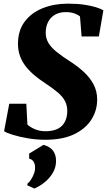

<svg xmlns="http://www.w3.org/2000/svg" viewBox="-20 -774 601 1079"><path d="M234.5 11.5Q184.5 11.5 135.5 3Q86.5 -5.5 50.5 -16.8Q14.5 -28 3 -37L32 -191H128L134 -74Q148.5 -60 175.5 -48.2Q202.5 -36.5 235 -36.5Q268 -36.5 291.5 -44.8Q315 -53 329.5 -68.5Q344 -84 351 -104.8Q358 -125.5 358 -151Q358 -181 345.5 -205.5Q333 -230 305.5 -253.8Q278 -277.5 233 -307Q201.5 -327.5 174 -350.5Q146.5 -373.5 125.5 -400Q104.5 -426.5 92.8 -458.2Q81 -490 81 -527.5Q81 -602.5 119 -652.8Q157 -703 220.5 -728.2Q284 -753.5 361 -753.5Q413 -753.5 452.2 -747.8Q491.5 -742 518.8 -733.5Q546 -725 561 -716L535.5 -569H438.5L429.5 -681.5Q417 -692 396.8 -699Q376.5 -706 350 -706Q315 -706 289.8 -691.8Q264.5 -677.5 250.8 -651.5Q237 -625.5 237 -590Q237 -558.5 252 -533Q267 -507.5 298 -482.5Q329 -457.5 376.5 -427Q417 -401 450.8 -370Q484.5 -339 505.2 -300.8Q526 -262.5 526 -214.5Q526 -153 493.5 -101.8Q461 -50.5 396.5 -19.5Q332 11.5 234.5 11.5ZM133.5 267.5 134 258.5Q145 250 155 234.2Q165 218.5 171.5 200.2Q178 182 177 165Q177 148.5 168.8 134.8Q160.5 121 144 118V89L224.5 40Q260.5 50 277.8 72.5Q295 95 295 130.5Q295 166 277.5 196.2Q260 226.5 232.2 249.2Q204.5 272 173 285.5Z"/></svg>

Font: Merriweather 72pt Black
Style: Italic
Weight: 900
Italic angle: -7.8°
Version: Version 2.101